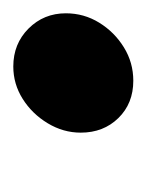

<svg xmlns="http://www.w3.org/2000/svg" viewBox="9 -230 225 296"><g transform="rotate(90 122.0 -81.5)"><path d="M76 11Q41 11 17.5 -12.5Q-6 -36 -6 -70Q-6 -98 8.5 -121.5Q23 -145 46.5 -159.5Q70 -174 98 -174Q133 -174 155.5 -151Q178 -128 178 -93Q178 -66 163.5 -42Q149 -18 126 -3.5Q103 11 76 11Z"/></g></svg>

Font: Red Hat Display Black
Style: Italic
Weight: 900
Italic angle: -12°
Designer: Pentagram, MCKL
Foundry: Pentagram, MCKL
Version: Version 1.023; ttfautohint (v1.8.3)